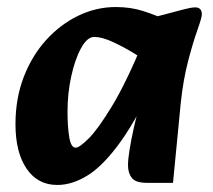

<svg xmlns="http://www.w3.org/2000/svg" viewBox="-20 -510 606 546"><path d="M143 16Q87 16 55.5 -30.5Q24 -77 24 -157Q24 -230 47.5 -291Q71 -352 111.5 -396.5Q152 -441 203 -465.5Q254 -490 309 -490Q352 -490 387.5 -478.5Q423 -467 448 -455L419 -321Q393 -339 361 -358.5Q329 -378 299 -391.5Q269 -405 248 -405Q228 -405 210.5 -373Q193 -341 182.5 -292.5Q172 -244 172 -193Q172 -149 177 -119.5Q182 -90 195 -90Q206 -90 232.5 -116.5Q259 -143 299 -209Q339 -275 388 -393L427 -297Q373 -177 324 -108.5Q275 -40 230.5 -12Q186 16 143 16ZM398 10Q366 10 355 -4Q344 -18 344 -40Q344 -57 348.5 -84.5Q353 -112 360 -144Q367 -176 375 -204L397 -279L363 -305L387 -456Q419 -461 448.5 -469Q478 -477 501 -483Q524 -489 535 -489Q554 -489 554 -469Q554 -460 541.5 -425Q529 -390 515 -336.5Q501 -283 494 -217L472 10Z"/></svg>

Font: Alkatra
Style: Regular
Weight: 400
Designer: Suman Bhandary
Version: Version 1.100;gftools[0.9.22]